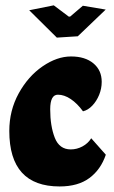

<svg xmlns="http://www.w3.org/2000/svg" viewBox="-20 -670 419 706"><path d="M189 -531.7 266.1 -536.6 368.7 -634.8 284.7 -648.9 237.8 -608.9H232.9L177.7 -650.4L87.4 -632.3ZM369.1 -101.1 315.4 -161.6Q303.7 -142.6 283.2 -131.6Q262.7 -120.6 240.2 -120.6Q198.2 -120.6 181.4 -163.6Q164.6 -206.5 164.6 -268.1Q164.6 -321.8 192.9 -321.8Q216.3 -321.8 240.2 -305.7Q264.2 -289.6 285.2 -260.7Q303.7 -265.1 319.3 -281.5Q335 -297.9 344.5 -321Q354 -344.2 354 -369.1Q354 -411.6 323.5 -437Q293 -462.4 241.2 -462.4Q189.5 -462.4 136.5 -426Q83.5 -389.6 48.8 -326.7Q14.2 -263.7 14.2 -188.5Q14.2 15.6 199.2 15.6Q267.1 15.6 308.8 -15.4Q350.6 -46.4 369.1 -101.1Z"/></svg>

Font: Neuton ExtraBold
Style: Regular
Weight: 800
Designer: Brian M Zick
Foundry: Brian M Zick
Version: Version 1.560